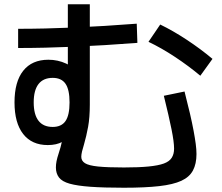

<svg xmlns="http://www.w3.org/2000/svg" viewBox="-20 -825 1040 900"><path d="M561 55Q466 55 404 50.5Q342 46 306.5 36Q271 26 256.5 7Q242 -12 242 -40Q242 -54 245 -69.5Q248 -85 255 -106Q265 -136 270 -160.5Q275 -185 276 -206L316 -204Q301 -176 273 -160.5Q245 -145 204 -145Q129 -145 88.5 -197Q48 -249 48 -345Q48 -442 89 -493.5Q130 -545 207 -545Q251 -545 290 -527Q329 -509 363 -474L298 -455V-805H401V-335Q401 -274 393 -230.5Q385 -187 374 -149Q368 -130 364.5 -115Q361 -100 361 -90Q361 -71 378.5 -60Q396 -49 439.5 -44.5Q483 -40 561 -40Q630 -40 676 -44.5Q722 -49 748 -58.5Q774 -68 785 -85.5Q796 -103 796 -128Q796 -144 793 -166.5Q790 -189 784 -219Q778 -249 769 -288Q760 -327 748 -376L845 -396Q860 -338 870.5 -292.5Q881 -247 887.5 -212Q894 -177 897.5 -150.5Q901 -124 901 -103Q901 -57 884.5 -26Q868 5 830 22.5Q792 40 726 47.5Q660 55 561 55ZM227 -230Q268 -230 287 -257.5Q306 -285 306 -345Q306 -405 287 -432.5Q268 -460 227 -460Q183 -460 160.5 -431Q138 -402 138 -345Q138 -288 160.5 -259Q183 -230 227 -230ZM919 -470Q864 -516 800.5 -558Q737 -600 676 -629L731 -710Q791 -681 855.5 -638.5Q920 -596 976 -549ZM65 -690Q188 -690 327 -696Q466 -702 621 -714L624 -624Q467 -612 327.5 -606Q188 -600 65 -600Z"/></svg>

Font: M PLUS 2 Medium
Style: Regular
Weight: 500
Designer: Coji Morishita
Foundry: UNDERFOREST DESIGN
Version: Version 1.001